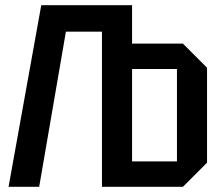

<svg xmlns="http://www.w3.org/2000/svg" viewBox="-20 -720 850 740"><path d="M489 -700V-552H685L778 -459V-93L685 0H373V-598H234L131 0H13L139 -700ZM662 -454H489V-98H662Z"/></svg>

Font: Tektur SemiCondensed Medium
Style: Regular
Weight: 500
Width: 4
Designer: Adam Jagosz
Foundry: Adam Jagosz
Version: Version 1.005;gftools[0.9.30]